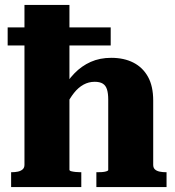

<svg xmlns="http://www.w3.org/2000/svg" viewBox="-20 -757 707 777"><path d="M654 0H370V-60H371Q380 -60 391 -60.5Q402 -61 410 -63.5Q418 -66 418 -69V-354Q418 -379 413 -395Q408 -411 396 -418.5Q384 -426 363 -426Q339 -426 318 -414.5Q297 -403 279.5 -381Q262 -359 247 -328L229 -388Q252 -430 281 -460Q310 -490 347 -506.5Q384 -523 430 -523Q482 -523 520 -503.5Q558 -484 579 -446Q600 -408 600 -350V-90Q600 -78 607 -71.5Q614 -65 626 -62.5Q638 -60 652 -60H654ZM79 -737H261V-70Q261 -66 268.5 -64Q276 -62 286.5 -61Q297 -60 306 -60H309V0H25V-60H26Q41 -60 52.5 -62.5Q64 -65 71.5 -71.5Q79 -78 79 -90ZM428 -646V-573H11V-646Z"/></svg>

Font: Roboto Serif 36pt
Style: Bold
Weight: 700
Version: Version 1.008